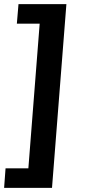

<svg xmlns="http://www.w3.org/2000/svg" viewBox="-41 -732 415 934"><path d="M212 182H-21L-14 87H97L152 -617H41L49 -712H282Z"/></svg>

Font: Muli
Style: Bold Italic
Weight: 700
Italic angle: -4.541°
Designer: Vernon Adams
Foundry: Vernon Adams
Version: Version 2.100; ttfautohint (v1.8.1.43-b0c9)